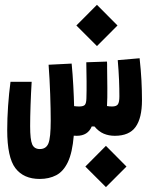

<svg xmlns="http://www.w3.org/2000/svg" viewBox="-20 -557 626 793"><path d="M144 182.1Q77.6 182.1 43.7 137.7Q9.8 93.3 9.8 -20Q9.8 -66.9 13.4 -119.6Q17.1 -172.4 23.4 -219.2H110.8Q107.9 -172.4 106.2 -122.3Q104.5 -72.3 104.5 -35.6Q104.5 20 113 39.3Q121.6 58.6 144.5 58.6Q170.4 58.6 179.9 35.4Q189.5 12.2 189.5 -59.1Q189.5 -104.5 187.3 -167.7Q185.1 -231 180.7 -289.6L275.9 -294.4Q280.3 -249 282.7 -203.1Q285.2 -157.2 286.1 -118.7Q297.9 -117.2 306.6 -117.2Q324.7 -117.2 330.6 -124Q336.4 -130.9 336.9 -150.9Q337.9 -181.6 337.6 -221.2Q337.4 -260.7 336.4 -299.8L421.9 -302.7Q421.9 -296.4 422.4 -290.5Q422.4 -284.2 422.4 -277.3Q422.9 -237.3 423.3 -195.1Q423.8 -152.8 421.9 -119.1Q432.1 -117.2 442.9 -117.2Q460.9 -117.2 467 -126.2Q473.1 -135.3 473.1 -159.2Q473.1 -189.5 471.7 -226.1Q470.2 -262.7 466.3 -308.6L556.6 -316.4Q562 -267.1 564.2 -225.3Q566.4 -183.6 566.4 -143.1Q566.4 -69.3 540 -32.7Q513.7 3.9 454.1 3.9Q429.2 3.9 408.4 -4.9Q387.7 -13.7 370.1 -34.7H358.9Q342.8 3.9 296.9 3.9Q290.5 3.9 284.7 3.4Q278.8 73.7 260.3 112.5Q241.7 151.4 212.2 166.7Q182.6 182.1 144 182.1ZM380.4 -366.7 295.4 -451.7 380.4 -537.1 465.3 -451.7ZM417.5 215.8 332.5 130.9 417.5 45.4 502.4 130.9Z"/></svg>

Font: CaskaydiaCove NF SemiBold
Style: Regular
Weight: 600
Designer: Aaron Bell
Foundry: Saja Typeworks
Version: Version 2111.001; VTT 6.35;Nerd Fonts 3.2.1